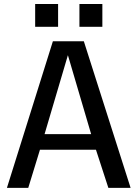

<svg xmlns="http://www.w3.org/2000/svg" viewBox="-20 -916 671 936"><path d="M13.7 0 237.8 -714.8H388.7L616.7 0H508.3L447.8 -186H174.8L117.7 0ZM197.3 -262.2H424.3L311 -647ZM367.2 -785.2V-896.5H479V-785.2ZM151.4 -785.2V-896.5H263.2V-785.2Z"/></svg>

Font: Pontano Sans SemiBold
Style: Regular
Weight: 600
Designer: Vernon Adams
Foundry: Vernon Adams
Version: Version 2.001